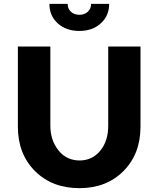

<svg xmlns="http://www.w3.org/2000/svg" viewBox="-20 -954 825 999"><path d="M543 -299V-712H711V-295Q711 -153 622.5 -64Q534 25 393 25Q251 25 162 -64Q73 -153 73 -295V-712H242V-299Q242 -226 283 -173Q324 -120 393 -119Q460 -119 501.5 -169.5Q543 -220 543 -299ZM454 -934H548Q548 -872 504.5 -832.5Q461 -793 393 -793Q324 -793 280.5 -832.5Q237 -872 237 -934H332Q332 -909 349 -893Q366 -877 393 -877Q420 -877 437 -893Q454 -909 454 -934Z"/></svg>

Font: Metropolitano
Style: Bold
Weight: 700
Designer: Fonts by Alex Slobzheninov & Chris M. Simpson / Changes by Cristiano Sobral
Foundry: Fonts by Alex Slobzheninov & Chris M. Simpson / Changes by Cristiano Sobral
Version: Version 1.00;August 30, 2020;FontCreator 13.0.0.2681 64-bit